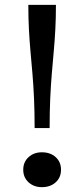

<svg xmlns="http://www.w3.org/2000/svg" viewBox="-20 -765 348 793"><path d="M211 -745H97Q97 -690 99.5 -643Q102 -596 106 -551.5Q110 -507 114 -460.5Q118 -414 120.5 -359Q123 -304 123 -236H185Q185 -304 187.5 -359Q190 -414 194 -461Q198 -508 202 -552.5Q206 -597 208.5 -643.5Q211 -690 211 -745ZM153 8Q120 8 98 -12Q76 -32 76 -64Q76 -96 98 -116Q120 -136 153 -136Q188 -136 210 -116Q232 -96 232 -64Q232 -32 210 -12Q188 8 153 8Z"/></svg>

Font: Roboto Serif
Style: Regular
Weight: 400
Designer: Greg Gazdowicz
Foundry: Commercial Type
Version: Version 1.008